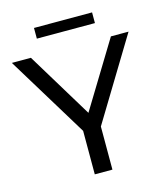

<svg xmlns="http://www.w3.org/2000/svg" viewBox="-128 -947 902 1041"><g transform="rotate(-15 323.5 -426.0)"><path d="M161 -852H487V-792H161ZM552 -700H651L373 -242V0H274V-244L-4 -700H103L327 -331Z"/></g></svg>

Font: false
Style: Regular
Weight: 500
Designer: Julieta Ulanovsky
Foundry: Julieta Ulanovsky
Version: Version 7.222;hotconv 1.0.109;makeotfexe 2.5.65596